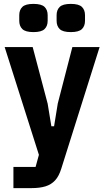

<svg xmlns="http://www.w3.org/2000/svg" viewBox="-20 -767 536 987"><path d="M277 -235 352 -525H492L295 100Q283 139 263 160.5Q243 182 213.5 191Q184 200 143 200H49V91H163L180 29L4 -525H148L225 -234L244 -118H258ZM152 -602Q111 -602 95 -617.5Q79 -633 79 -660V-689Q79 -716 95 -731.5Q111 -747 152 -747Q193 -747 209 -731.5Q225 -716 225 -689V-660Q225 -633 209 -617.5Q193 -602 152 -602ZM344 -602Q303 -602 287 -617.5Q271 -633 271 -660V-689Q271 -716 287 -731.5Q303 -747 344 -747Q385 -747 401 -731.5Q417 -716 417 -689V-660Q417 -633 401 -617.5Q385 -602 344 -602Z"/></svg>

Font: IBM Plex Sans Condensed
Style: Bold
Weight: 700
Width: 3
Designer: Mike Abbink, Paul van der Laan, Pieter van Rosmalen
Foundry: Bold Monday
Version: Version 3.201